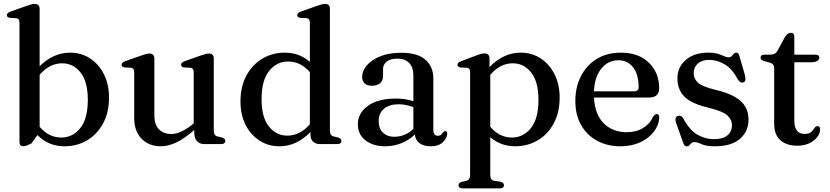

<svg xmlns="http://www.w3.org/2000/svg" viewBox="-20 -758 4364 1010"><path d="M188.5 -711V-409.5Q222 -443.5 262.5 -462.2Q303 -481 348 -481Q407.5 -481 453.8 -450.8Q500 -420.5 526.8 -367.2Q553.5 -314 553.5 -245.5Q553.5 -166.5 522.2 -108.8Q491 -51 438 -19.8Q385 11.5 320 11.5Q234.5 11.5 177 -47.5L145 -3Q127.5 5 119.2 8Q111 11 103 11Q82.5 11 82.5 -11V-639.5Q82.5 -660.5 66 -662.5L32.5 -664Q16 -666.5 16 -678.5Q16 -690 36 -697.5L118.5 -726.5Q148 -737.5 161.5 -737.5Q188.5 -737.5 188.5 -711ZM306.5 -425Q240.5 -425 188.5 -364.5V-91Q236.5 -34.5 302.5 -34.5Q362 -34.5 402 -83.8Q442 -133 442 -233Q442 -328 403.8 -376.5Q365.5 -425 306.5 -425Z M686 -136.5V-378.5Q686 -399.5 669.5 -401.5L636 -403Q619.5 -405.5 619.5 -417.5Q619.5 -429 639.5 -436.5L722 -465.5Q751.5 -476.5 765 -476.5Q792 -476.5 792 -450V-152.5Q792 -102.5 816.2 -77.8Q840.5 -53 881 -53Q905.5 -53 934.2 -66Q963 -79 996 -106.5L999 -109V-378.5Q999 -399.5 982.5 -401.5L948.5 -403Q932.5 -405.5 932.5 -417.5Q932.5 -429 952.5 -436.5L1034.5 -465.5Q1065 -476.5 1078.5 -476.5Q1104.5 -476.5 1104.5 -450V-70Q1104.5 -45 1124.5 -40L1147 -35Q1165 -29.5 1165 -17Q1165 0 1141.5 0H1054.5Q1030.5 0 1016.2 -15.5Q1002 -31 1002 -59V-74Q947.5 -27 905.8 -7.8Q864 11.5 825.5 11.5Q763 11.5 724.5 -28.5Q686 -68.5 686 -136.5Z M1245 -224Q1245 -303 1276.2 -360.5Q1307.5 -418 1360.2 -449.5Q1413 -481 1478 -481Q1555 -481 1610 -432.5V-639.5Q1610 -660.5 1593.5 -662.5L1559.5 -664Q1543.5 -666.5 1543.5 -678.5Q1543.5 -690 1563.5 -697.5L1645.5 -726.5Q1676 -737.5 1690 -737.5Q1715.5 -737.5 1715.5 -711V-70Q1715.5 -45 1736 -40L1758 -35Q1776 -29.5 1776 -17Q1776 0 1753 0H1663.5Q1640 0 1626.5 -13.2Q1613 -26.5 1613 -51V-63.5Q1578.5 -27.5 1537.5 -8Q1496.5 11.5 1450 11.5Q1391 11.5 1344.5 -18.8Q1298 -49 1271.5 -102Q1245 -155 1245 -224ZM1356 -236Q1356 -141 1394.5 -92.8Q1433 -44.5 1491.5 -44.5Q1558 -44.5 1610 -104.5V-378.5Q1561.5 -434.5 1495.5 -434.5Q1436 -434.5 1396 -385.2Q1356 -336 1356 -236Z M1862.5 -104Q1862.5 -163.5 1915.5 -201.5Q1968.5 -239.5 2063 -239.5Q2089.5 -239.5 2112.5 -235.8Q2135.5 -232 2154.5 -225.5V-360.5Q2154.5 -403.5 2132.8 -426.5Q2111 -449.5 2071 -449.5Q2033 -449.5 2014 -433.8Q1995 -418 1995 -396.5V-357Q1995 -333 1979 -320Q1963 -307 1935.5 -307Q1911 -307 1898 -319.5Q1885 -332 1885 -353.5Q1885 -384.5 1909.2 -413.5Q1933.5 -442.5 1979.5 -461.5Q2025.5 -480.5 2091 -480.5Q2176.5 -480.5 2218 -443.8Q2259.5 -407 2259.5 -345.5V-75Q2259.5 -44 2283 -44Q2295.5 -44 2300.8 -49.8Q2306 -55.5 2310 -61Q2316 -68.5 2322 -68.5Q2332.5 -68.5 2332.5 -54.5Q2332.5 -33 2310.5 -10.8Q2288.5 11.5 2246 11.5Q2210 11.5 2187.8 -4.2Q2165.5 -20 2162 -50.5Q2132 -20.5 2091 -4.5Q2050 11.5 2006 11.5Q1942.5 11.5 1902.5 -19.8Q1862.5 -51 1862.5 -104ZM1972 -121.5Q1972 -81 1994.8 -59.8Q2017.5 -38.5 2053 -38.5Q2111 -38.5 2154.5 -79.5V-194.5Q2137 -201 2118 -205.2Q2099 -209.5 2077.5 -209.5Q2028 -209.5 2000 -186Q1972 -162.5 1972 -121.5Z M2555 -450.5V-405Q2589 -441 2630.5 -461Q2672 -481 2718.5 -481Q2778 -481 2824.2 -450.8Q2870.5 -420.5 2897.2 -367.2Q2924 -314 2924 -245.5Q2924 -166.5 2892.8 -108.8Q2861.5 -51 2808.5 -19.8Q2755.5 11.5 2690.5 11.5Q2613.5 11.5 2559 -36.5V163Q2559 189 2579 193L2613 198Q2631 203 2631 216Q2631 233 2607.5 233H2414.5Q2392 233 2392 216Q2392 204 2409.5 198.5L2433 193Q2453 188 2453 163.5V-379Q2453 -400 2436.5 -401.5L2403 -403Q2386.5 -405.5 2386.5 -417.5Q2386.5 -429 2406.5 -436.5L2485 -466Q2512.5 -477 2528 -477Q2555 -477 2555 -450.5ZM2677 -425Q2611 -425 2559 -364.5V-91Q2607 -34.5 2673 -34.5Q2732.5 -34.5 2772.5 -83.8Q2812.5 -133 2812.5 -233Q2812.5 -328 2774.2 -376.5Q2736 -425 2677 -425Z M3447.5 -293Q3447.5 -245 3393.5 -245H3104.5Q3109.5 -155 3156.5 -108.8Q3203.5 -62.5 3277 -62.5Q3326.5 -62.5 3363 -84.8Q3399.5 -107 3414.5 -143Q3426 -158 3435 -158Q3442 -158 3445 -152Q3448 -146 3448 -138Q3445 -97 3418 -63Q3391 -29 3346.2 -8.8Q3301.5 11.5 3244.5 11.5Q3174 11.5 3120.2 -18Q3066.5 -47.5 3036.5 -101Q3006.5 -154.5 3006.5 -226.5Q3006.5 -299.5 3035.8 -357Q3065 -414.5 3118.8 -447.8Q3172.5 -481 3247 -481Q3339 -481 3393.2 -428.5Q3447.5 -376 3447.5 -293ZM3233 -441Q3178.5 -441 3143 -396.8Q3107.5 -352.5 3104.5 -277.5H3314.5Q3339.5 -277.5 3339.5 -299.5Q3339.5 -366 3310.8 -403.5Q3282 -441 3233 -441Z M3710 -443Q3672.5 -443 3650.8 -423.5Q3629 -404 3629 -373.5Q3629 -344.5 3650.5 -324Q3672 -303.5 3737.5 -287Q3807.5 -271 3846.5 -248Q3885.5 -225 3901.5 -195.2Q3917.5 -165.5 3917.5 -129.5Q3917.5 -66 3871.8 -27.2Q3826 11.5 3741 11.5Q3694.5 11.5 3671.2 0.5Q3648 -10.5 3632 -10.5Q3622 -10.5 3616.5 -4.8Q3611 1 3606 6.5Q3601 12 3592 12Q3580 12 3573.5 -7.5L3536.5 -112Q3527 -141 3545 -148Q3562.5 -154.5 3574.5 -134.5Q3607.5 -73 3648.8 -49.5Q3690 -26 3735.5 -26Q3783 -26 3806.8 -46Q3830.5 -66 3830.5 -99Q3830.5 -128.5 3806.2 -150.8Q3782 -173 3708.5 -191Q3617 -212.5 3580.2 -249.8Q3543.5 -287 3543.5 -345.5Q3543.5 -405 3587.8 -443Q3632 -481 3705.5 -481Q3737 -481 3756.8 -474.8Q3776.5 -468.5 3789 -462.5Q3801.5 -456.5 3812 -456.5Q3823 -456.5 3829 -462.8Q3835 -469 3840 -475Q3845 -481 3853.5 -481Q3866 -481 3870 -462.5L3898.5 -363Q3902 -347.5 3901 -337.8Q3900 -328 3890 -324.5Q3874 -318.5 3859.5 -343Q3831 -397 3791.5 -420Q3752 -443 3710 -443Z M4029.5 -428.5 4003.5 -435.5Q3990.5 -439 3985.8 -443.5Q3981 -448 3981 -454.5Q3981 -470.5 4001.5 -470.5H4033.5Q4058.5 -470.5 4069.5 -490.5L4109 -563Q4123.5 -585.5 4140 -585.5Q4158.5 -585.5 4158.5 -564.5V-470.5H4268.5Q4290 -470.5 4290 -455Q4290 -444.5 4279.2 -437.5Q4268.5 -430.5 4245.5 -430.5H4158.5V-124Q4158.5 -53.5 4212 -53.5Q4237 -53.5 4247.5 -63.8Q4258 -74 4264.2 -84.2Q4270.5 -94.5 4281 -94.5Q4294 -94.5 4294 -77Q4294 -45 4260 -18.2Q4226 8.5 4173 8.5Q4118 8.5 4085.2 -20.2Q4052.5 -49 4052.5 -107V-399.5Q4052.5 -422 4029.5 -428.5Z"/></svg>

Font: Fraunces 9pt
Style: Regular
Weight: 400
Version: Version 1.000;[b76b70a41]